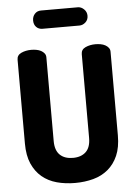

<svg xmlns="http://www.w3.org/2000/svg" viewBox="-62 -984 729 1037"><g transform="rotate(-5 303.0 -466.0)"><path d="M399 -684Q399 -709 423 -720Q447 -731 477 -731Q491 -731 505 -728.5Q519 -726 530 -720Q541 -714 548 -705Q555 -696 555 -684V-230Q555 -165 535.5 -120.5Q516 -76 482 -47.5Q448 -19 402 -6.5Q356 6 303 6Q250 6 204 -6.5Q158 -19 124 -47.5Q90 -76 70.5 -120.5Q51 -165 51 -230V-684Q51 -709 75 -720Q99 -731 129 -731Q143 -731 157 -728.5Q171 -726 182 -720Q193 -714 200 -705Q207 -696 207 -684V-230Q207 -179 232.5 -154.5Q258 -130 303 -130Q348 -130 373.5 -154.5Q399 -179 399 -230ZM153 -888Q153 -909 166 -923.5Q179 -938 200 -938H400Q418 -938 433 -923.5Q448 -909 448 -888Q448 -866 433 -852.5Q418 -839 400 -839H200Q179 -839 166 -852.5Q153 -866 153 -888Z"/></g></svg>

Font: AkaAcidDosis
Style: ExtraBold
Weight: 800
Designer: Edgar Tolentino, Pablo Impallari, Igino Marini, Aka-Acid
Foundry: Edgar Tolentino, Pablo Impallari, Igino Marini, Aka-Acid
Version: Version 1.007